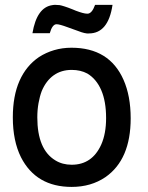

<svg xmlns="http://www.w3.org/2000/svg" viewBox="-20 -731 596 774"><path d="M268.1 -538.6Q420.9 -538.6 478 -409.2Q506.8 -344.2 506.8 -253.9Q506.8 -87.9 405.3 -17.1Q347.2 22.5 269 22.5Q125.5 22.5 64.5 -97.2Q31.7 -163.1 31.7 -257.8Q31.7 -344.2 58.6 -405Q85.4 -465.8 137.2 -501Q165 -519 198 -528.8Q231 -538.6 268.1 -538.6ZM269 -449.2Q227.1 -449.2 196.5 -427.5Q166 -405.8 148.4 -364.3Q140.1 -342.3 135.3 -315.2Q130.4 -288.1 130.4 -257.8Q130.4 -128.4 203.1 -84.5Q231.4 -66.9 269 -66.9Q351.6 -66.9 388.2 -148.4Q407.7 -192.4 407.7 -254.9Q407.7 -322.3 388.2 -367.4Q368.7 -412.6 332 -434.6Q304.7 -449.2 269 -449.2ZM433.6 -711.4Q416.5 -596.2 338.4 -596.2H330.1Q325.2 -596.7 320.1 -597.9Q314.9 -599.1 308.6 -601.1L252.9 -621.1Q220.2 -633.3 208 -633.3Q190.9 -633.3 180.7 -597.2H110.8Q128.4 -701.7 191.4 -710.4Q193.8 -710.9 196.5 -711.2Q199.2 -711.4 203.1 -711.4L220.2 -710.4Q226.1 -709.5 239.5 -705.3Q252.9 -701.2 273.4 -692.9L285.2 -688Q300.8 -682.1 312.3 -679Q323.7 -675.8 332.5 -675.8Q350.6 -675.8 363.3 -711.4Z"/></svg>

Font: SolaimanLipi
Style: Bold
Weight: 700
Designer: Solaiman Karim
Foundry: Al Mamun Sumon
Version: Version 2.000